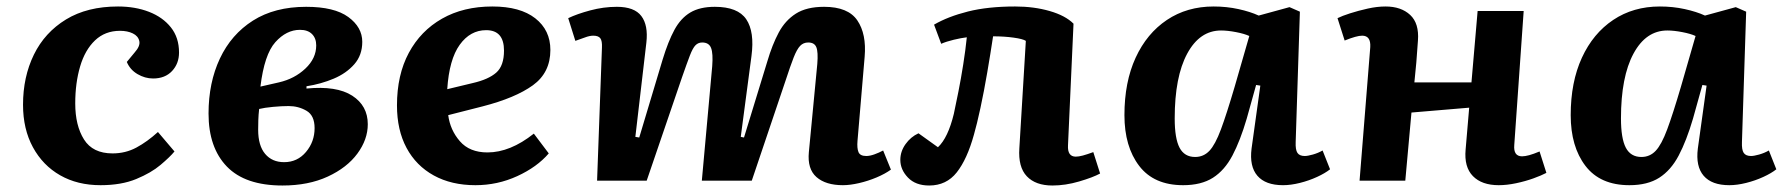

<svg xmlns="http://www.w3.org/2000/svg" viewBox="-20 -557 5502 592"><path d="M344 -537Q397 -537 439.5 -520.5Q482 -504 507 -472.5Q532 -441 532 -395Q532 -361 510.5 -338Q489 -315 452 -315Q427 -315 404 -328.5Q381 -342 371 -366L395 -395Q413 -415 409.5 -430.5Q406 -446 389.5 -454Q373 -462 350 -462Q304 -462 273 -432.5Q242 -403 227 -352Q212 -301 212 -238Q212 -170 239 -127Q266 -84 327 -84Q367 -84 400.5 -102Q434 -120 467 -150L518 -90Q504 -73 475 -48.5Q446 -24 400 -5Q354 14 290 14Q219 14 165.5 -16.5Q112 -47 81.5 -103Q51 -159 51 -234Q51 -320 84.5 -388.5Q118 -457 183.5 -497Q249 -537 344 -537Z M851 15Q736 15 679.5 -43.5Q623 -102 623 -207Q623 -302 658 -376.5Q693 -451 760 -493.5Q827 -536 924 -536Q1011 -536 1054 -504.5Q1097 -473 1097 -428Q1097 -387 1072.5 -359Q1048 -331 1009 -314.5Q970 -298 925 -291V-284Q1018 -293 1066 -262Q1114 -231 1114 -174Q1114 -127 1082 -83.5Q1050 -40 990.5 -12.5Q931 15 851 15ZM783 -290 840 -303Q888 -314 921.5 -345.5Q955 -377 955 -417Q955 -439 942 -452Q929 -465 905 -465Q863 -465 829 -427Q795 -389 783 -290ZM856 -57Q897 -57 923.5 -88.5Q950 -120 950 -162Q950 -201 925 -215.5Q900 -230 870 -230Q849 -230 822 -227.5Q795 -225 779 -221Q777 -203 776.5 -187Q776 -171 776 -157Q776 -108 797.5 -82.5Q819 -57 856 -57Z M1498 -537Q1584 -537 1630.5 -500.5Q1677 -464 1677 -403Q1677 -333 1623 -294Q1569 -255 1468 -229L1362 -202Q1368 -156 1398 -121.5Q1428 -87 1483 -87Q1553 -87 1626 -145L1672 -84Q1636 -42 1575 -14Q1514 14 1446 14Q1372 14 1317.5 -16Q1263 -46 1233.5 -101Q1204 -156 1204 -232Q1204 -326 1240.5 -394Q1277 -462 1343 -499.5Q1409 -537 1498 -537ZM1534 -401Q1534 -464 1479 -464Q1430 -464 1397.5 -419Q1365 -374 1359 -282L1438 -301Q1486 -312 1510 -333Q1534 -354 1534 -401Z M2176 -353Q2179 -392 2172.5 -409Q2166 -426 2145 -426Q2133 -426 2124.5 -417.5Q2116 -409 2107 -385.5Q2098 -362 2083 -319L1974 0H1821L1836 -410Q1837 -431 1831 -439Q1825 -447 1809 -447Q1798 -447 1783.5 -441.5Q1769 -436 1754 -431L1732 -501Q1759 -514 1800 -525Q1841 -536 1882 -536Q1936 -536 1957.5 -507.5Q1979 -479 1973 -426L1939 -135L1951 -133L2023 -373Q2040 -429 2059.5 -465Q2079 -501 2108.5 -518.5Q2138 -536 2184 -536Q2255 -536 2281 -497.5Q2307 -459 2297 -384L2264 -135L2274 -133L2346 -368Q2361 -419 2381 -456.5Q2401 -494 2434 -515Q2467 -536 2521 -536Q2595 -536 2623.5 -494Q2652 -452 2646 -382L2624 -123Q2622 -100 2627 -88Q2632 -76 2651 -76Q2662 -76 2676 -81Q2690 -86 2703 -93L2727 -34Q2709 -21 2683 -10Q2657 1 2629 7.5Q2601 14 2579 14Q2526 14 2497.5 -11Q2469 -36 2474 -88L2500 -360Q2503 -397 2497 -411.5Q2491 -426 2472 -426Q2457 -426 2447 -415.5Q2437 -405 2427 -379.5Q2417 -354 2402 -308L2298 0H2144Z M2860 -481Q2903 -506 2964.5 -521.5Q3026 -537 3110 -537Q3168 -537 3216.5 -523Q3265 -509 3290 -484L3273 -109Q3271 -74 3297 -74Q3306 -74 3319 -77.5Q3332 -81 3351 -88L3372 -22Q3350 -10 3307.5 2.5Q3265 15 3225 15Q3173 15 3146 -13.5Q3119 -42 3123 -100L3143 -431Q3134 -437 3105 -441Q3076 -445 3042 -445Q3034 -392 3024 -333.5Q3014 -275 3003 -224Q2992 -173 2983 -142Q2962 -66 2930 -25.5Q2898 15 2845 15Q2803 15 2779.5 -9.5Q2756 -34 2756 -64Q2756 -90 2772 -112.5Q2788 -135 2812 -146L2872 -103Q2903 -132 2921 -206Q2927 -234 2935 -274Q2943 -314 2950 -358.5Q2957 -403 2961 -442Q2944 -440 2921 -434.5Q2898 -429 2882 -422Z M3975 -119Q3974 -95 3980.5 -85.5Q3987 -76 4003 -76Q4012 -76 4028 -80.5Q4044 -85 4058 -93L4081 -35Q4066 -23 4041 -11.5Q4016 0 3988 7Q3960 14 3936 14Q3882 14 3857 -15Q3832 -44 3839 -99L3866 -293L3853 -295L3824 -191Q3804 -123 3780 -77.5Q3756 -32 3720 -9Q3684 14 3628 14Q3538 14 3492.5 -45.5Q3447 -105 3447 -202Q3447 -304 3481.5 -379Q3516 -454 3578 -495.5Q3640 -537 3722 -537Q3762 -537 3798.5 -529Q3835 -521 3861 -509L3956 -535L3988 -521ZM3665 -73Q3691 -73 3709 -92Q3727 -111 3744.5 -158Q3762 -205 3787 -290L3832 -446Q3817 -453 3791 -458Q3765 -463 3745 -463Q3679 -463 3640.5 -391.5Q3602 -320 3602 -192Q3602 -130 3617 -101.5Q3632 -73 3665 -73Z M4510 -225 4332 -210 4313 0H4172L4205 -412Q4207 -447 4180 -447Q4163 -447 4126 -432L4104 -501Q4118 -508 4143 -516Q4168 -524 4197 -530.5Q4226 -537 4252 -537Q4300 -537 4328 -511Q4356 -485 4352 -432Q4350 -399 4347 -364.5Q4344 -330 4341 -303H4517L4536 -523H4678L4649 -110Q4646 -75 4673 -75Q4682 -75 4695 -78.5Q4708 -82 4727 -90L4748 -24Q4733 -16 4708 -7Q4683 2 4654.5 8Q4626 14 4601 14Q4549 14 4521.5 -14Q4494 -42 4499 -96Z M5351 -119Q5350 -95 5356.5 -85.5Q5363 -76 5379 -76Q5388 -76 5404 -80.5Q5420 -85 5434 -93L5457 -35Q5442 -23 5417 -11.5Q5392 0 5364 7Q5336 14 5312 14Q5258 14 5233 -15Q5208 -44 5215 -99L5242 -293L5229 -295L5200 -191Q5180 -123 5156 -77.5Q5132 -32 5096 -9Q5060 14 5004 14Q4914 14 4868.5 -45.5Q4823 -105 4823 -202Q4823 -304 4857.5 -379Q4892 -454 4954 -495.5Q5016 -537 5098 -537Q5138 -537 5174.5 -529Q5211 -521 5237 -509L5332 -535L5364 -521ZM5041 -73Q5067 -73 5085 -92Q5103 -111 5120.5 -158Q5138 -205 5163 -290L5208 -446Q5193 -453 5167 -458Q5141 -463 5121 -463Q5055 -463 5016.5 -391.5Q4978 -320 4978 -192Q4978 -130 4993 -101.5Q5008 -73 5041 -73Z"/></svg>

Font: Literata 7pt
Style: Bold Italic
Weight: 700
Italic angle: -2°
Designer: Latin by Veronika Burian and Jose Scaglione. Greek by Irene Vlachou. Cyrillic by Vera Evstafieva
Foundry: TypeTogether
Version: Version 3.002